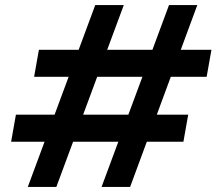

<svg xmlns="http://www.w3.org/2000/svg" viewBox="-20 -740 857 760"><path d="M382 0 649 -720H761L495 0ZM90 0 357 -720H470L203 0ZM24 -179 43 -286H725L706 -179ZM115 -436 134 -543H817L798 -436Z"/></svg>

Font: DM Sans 9pt SemiBold
Style: Italic
Weight: 600
Italic angle: -10°
Version: Version 4.004;gftools[0.9.30]